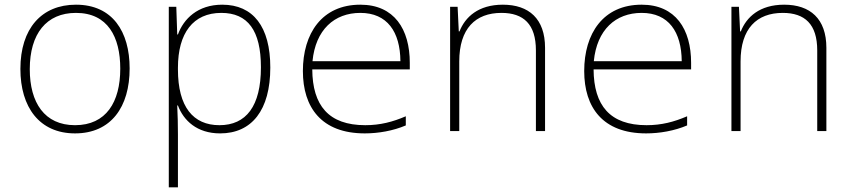

<svg xmlns="http://www.w3.org/2000/svg" viewBox="-20 -559 3640 819"><path d="M300 10C454 10 533 -103 533 -267C533 -424 460 -539 304 -539C157 -539 67 -437 67 -265C67 -102 148 10 300 10ZM300 -25C170 -25 107 -121 107 -264C107 -415 178 -504 304 -504C440 -504 493 -401 493 -266C493 -124 433 -25 300 -25Z M700 240H739V14C739 -25 738 -68 736 -109H739C763 -45 820 10 919 10C1054 10 1133 -89 1133 -271C1133 -445 1060 -539 928 -539C823 -539 763 -478 739 -412H736L732 -530H700ZM916 -25C804 -25 739 -103 739 -263V-270C739 -418 804 -504 924 -504C1037 -504 1093 -429 1093 -272C1093 -106 1030 -25 916 -25Z M1536 10C1594 10 1657 -1 1711 -24V-63C1655 -39 1602 -25 1538 -25C1382 -25 1313 -109 1312 -263H1728V-291C1728 -434 1662 -539 1517 -539C1353 -539 1272 -416 1272 -256C1272 -101 1351 10 1536 10ZM1688 -298H1313C1326 -432 1406 -504 1517 -504C1632 -504 1687 -423 1688 -298Z M1900 0H1939V-297C1939 -437 2008 -504 2119 -504C2213 -504 2266 -456 2266 -344V0H2305V-355C2305 -479 2236 -539 2125 -539C2020 -539 1964 -486 1940 -425H1937L1932 -530H1900Z M2736 10C2794 10 2857 -1 2911 -24V-63C2855 -39 2802 -25 2738 -25C2582 -25 2513 -109 2512 -263H2928V-291C2928 -434 2862 -539 2717 -539C2553 -539 2472 -416 2472 -256C2472 -101 2551 10 2736 10ZM2888 -298H2513C2526 -432 2606 -504 2717 -504C2832 -504 2887 -423 2888 -298Z M3100 0H3139V-297C3139 -437 3208 -504 3319 -504C3413 -504 3466 -456 3466 -344V0H3505V-355C3505 -479 3436 -539 3325 -539C3220 -539 3164 -486 3140 -425H3137L3132 -530H3100Z"/></svg>

Font: Noto Sans Mono ExtraLight
Style: Regular
Weight: 200
Designer: Monotype Design Team
Foundry: Monotype Imaging Inc.
Version: Version 2.014